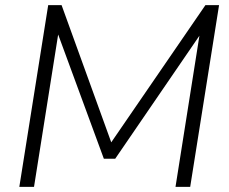

<svg xmlns="http://www.w3.org/2000/svg" viewBox="-20 -725 889 745"><path d="M55 0 167 -705H219L421 -147H394L777 -705H830L718 0H661L761 -632H785L427 -109H383L191 -631H212L112 0Z"/></svg>

Font: Nunito Sans 12pt Light
Style: Italic
Weight: 300
Italic angle: -9°
Designer: Vernon Adams
Foundry: Vernon Adams
Version: Version 3.101;gftools[0.9.27]